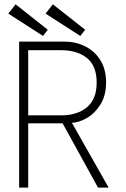

<svg xmlns="http://www.w3.org/2000/svg" viewBox="-20 -848 568 868"><path d="M66.5 -660H270.5Q321 -660 364 -639Q407 -618 433.2 -576.8Q459.5 -535.5 459.5 -475.5Q459.5 -415.5 433.8 -375Q408 -334.5 372 -314Q336 -293.5 305 -293L471 0H423L263 -290.5H107.5V0H66.5ZM107.5 -326.5H257Q329 -326.5 373 -363Q417 -399.5 417 -475Q417 -550.5 373 -585.8Q329 -621 257 -621H107.5ZM343 -685.5 186 -786.5 219 -828.5 365 -713.5ZM174.5 -685.5 17.5 -786.5 50.5 -828.5 196 -713.5Z"/></svg>

Font: League Spartan Thin ExtraLight
Style: Regular
Weight: 250
Version: Version 2.002